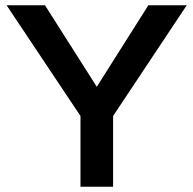

<svg xmlns="http://www.w3.org/2000/svg" viewBox="-20 -710 735 730"><path d="M286 0H410V-269L690 -690H544L348 -380L151 -690H5L286 -269Z"/></svg>

Font: FREAK Grotesk Next
Style: Bold
Weight: 700
Width: 3
Designer: La Scuola Open Source
Foundry: La Scuola Open Source
Version: Version 1.000;PS 1.0;hotconv 1.0.72;makeotf.lib2.5.5900